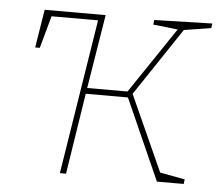

<svg xmlns="http://www.w3.org/2000/svg" viewBox="-43 -573 710 621"><g transform="rotate(5 311.5 -262.5)"><path d="M620 -510 532 -496 385 -276 496 -30 577 -15 575 0H488L371 -263H234L193 0H173L253 -503H102L73 -398H58L78 -522H276L237 -282H368L512 -496L432 -505L434 -520L622 -525Z"/></g></svg>

Font: Bitter Pro Thin
Style: Italic
Weight: 250
Italic angle: -9°
Designer: Sol Matas, and Bitter project Authors
Foundry: Sol Matas
Version: Version 1.010